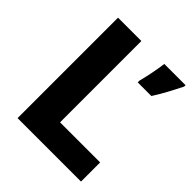

<svg xmlns="http://www.w3.org/2000/svg" viewBox="-197 -840 965 965"><g transform="rotate(45 285.5 -357.0)"><path d="M85 0V-714H251V-136H536V0ZM565 -714H414Q410 -682 401.5 -639Q393 -596 385 -567V-554H482Q508 -595 528 -632.5Q548 -670 565 -704Z"/></g></svg>

Font: Noto Sans UI Extra
Style: Regular
Weight: 800
Designer: Monotype Design Team
Foundry: Monotype Imaging Inc.
Version: Version 1.901